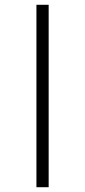

<svg xmlns="http://www.w3.org/2000/svg" viewBox="-20 -781 355 801"><path d="M132 0H183V-761H132Z"/></svg>

Font: Noto Sans SemiCondensed Light
Style: Regular
Weight: 300
Width: 4
Designer: Monotype Design Team
Foundry: Monotype Imaging Inc.
Version: Version 2.013